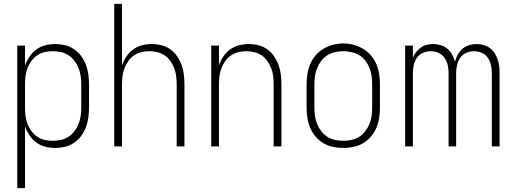

<svg xmlns="http://www.w3.org/2000/svg" viewBox="-20 -755 2665 990"><path d="M69 215V-520H109V-418Q118 -442 132.5 -463.5Q147 -485 167.5 -500Q188 -515 213 -521.5Q238 -528 264 -528Q289 -528 314.5 -522Q340 -516 361.5 -501.5Q383 -487 398.5 -466Q414 -445 423 -421Q432 -397 435.5 -371.5Q439 -346 439 -320V-200Q439 -174 435.5 -148.5Q432 -123 423 -99Q414 -75 398.5 -54Q383 -33 361.5 -18.5Q340 -4 314.5 2Q289 8 264 8Q238 8 213 1.5Q188 -5 167.5 -20Q147 -35 132.5 -56.5Q118 -78 109 -102V215ZM251 -29Q272 -29 293.5 -33.5Q315 -38 333 -50Q351 -62 364 -79Q377 -96 385 -116Q393 -136 396 -157.5Q399 -179 399 -200V-320Q399 -341 396 -362.5Q393 -384 385 -404Q377 -424 364 -441Q351 -458 333 -470Q315 -482 293.5 -486.5Q272 -491 251 -491Q230 -491 209 -486Q188 -481 171 -469Q154 -457 141.5 -440Q129 -423 121.5 -403Q114 -383 111.5 -362Q109 -341 109 -320V-200Q109 -179 111.5 -158Q114 -137 121.5 -117Q129 -97 141.5 -80Q154 -63 171 -51Q188 -39 209 -34Q230 -29 251 -29Z M569 0V-735H609V-418Q617 -442 631.5 -463.5Q646 -485 666.5 -500Q687 -515 712 -521.5Q737 -528 763 -528Q788 -528 813 -521.5Q838 -515 858.5 -500.5Q879 -486 893.5 -464.5Q908 -443 916.5 -419.5Q925 -396 928 -370.5Q931 -345 931 -320V0H891V-320Q891 -341 888.5 -362Q886 -383 878.5 -402.5Q871 -422 859 -439.5Q847 -457 829.5 -469Q812 -481 791.5 -486Q771 -491 750 -491Q729 -491 708.5 -486Q688 -481 670.5 -469Q653 -457 641 -439.5Q629 -422 621.5 -402.5Q614 -383 611.5 -362Q609 -341 609 -320V0Z M1069 0V-520H1109V-418Q1117 -442 1131.5 -463.5Q1146 -485 1166.5 -500Q1187 -515 1212 -521.5Q1237 -528 1263 -528Q1288 -528 1313 -521.5Q1338 -515 1358.5 -500.5Q1379 -486 1393.5 -464.5Q1408 -443 1416.5 -419.5Q1425 -396 1428 -370.5Q1431 -345 1431 -320V0H1391V-320Q1391 -341 1388.5 -362Q1386 -383 1378.5 -402.5Q1371 -422 1359 -439.5Q1347 -457 1329.5 -469Q1312 -481 1291.5 -486Q1271 -491 1250 -491Q1229 -491 1208.5 -486Q1188 -481 1170.5 -469Q1153 -457 1141 -439.5Q1129 -422 1121.5 -402.5Q1114 -383 1111.5 -362Q1109 -341 1109 -320V0Z M1750 8Q1723 8 1697 2.5Q1671 -3 1648 -16.5Q1625 -30 1607.5 -50.5Q1590 -71 1579.5 -95.5Q1569 -120 1565 -146.5Q1561 -173 1561 -200V-320Q1561 -347 1565 -373.5Q1569 -400 1579.5 -424.5Q1590 -449 1607.5 -469.5Q1625 -490 1648 -503.5Q1671 -517 1697 -524Q1723 -531 1750 -531Q1777 -531 1803 -524Q1829 -517 1852 -503.5Q1875 -490 1892.5 -469.5Q1910 -449 1920.5 -424.5Q1931 -400 1935 -373.5Q1939 -347 1939 -320V-200Q1939 -173 1935 -146.5Q1931 -120 1920.5 -95.5Q1910 -71 1892.5 -50.5Q1875 -30 1852 -16.5Q1829 -3 1803 2.5Q1777 8 1750 8ZM1750 -29Q1772 -29 1793 -33.5Q1814 -38 1832 -49.5Q1850 -61 1863.5 -78.5Q1877 -96 1885 -116Q1893 -136 1896 -157Q1899 -178 1899 -200V-320Q1899 -342 1896 -363.5Q1893 -385 1885 -405Q1877 -425 1863.5 -442.5Q1850 -460 1831 -471Q1812 -482 1791 -486.5Q1770 -491 1748 -491Q1727 -491 1706 -486Q1685 -481 1667 -469.5Q1649 -458 1636 -440.5Q1623 -423 1615 -403.5Q1607 -384 1604 -362.5Q1601 -341 1601 -320V-200Q1601 -178 1604 -157Q1607 -136 1615 -116Q1623 -96 1636.5 -78.5Q1650 -61 1668 -49.5Q1686 -38 1707.5 -33.5Q1729 -29 1750 -29Z M2069 0V-520H2109V-457Q2115 -473 2125.5 -486.5Q2136 -500 2150 -510Q2164 -520 2180.5 -524Q2197 -528 2214 -528Q2233 -528 2252.5 -522Q2272 -516 2287 -503.5Q2302 -491 2311.5 -473.5Q2321 -456 2326 -437Q2331 -456 2340.5 -473.5Q2350 -491 2364.5 -503.5Q2379 -516 2398.5 -522Q2418 -528 2437 -528Q2455 -528 2473 -523Q2491 -518 2505.5 -507.5Q2520 -497 2530 -481.5Q2540 -466 2546 -449Q2552 -432 2554 -414Q2556 -396 2556 -378V0H2516V-378Q2516 -399 2511.5 -419.5Q2507 -440 2495.5 -457Q2484 -474 2464.5 -482.5Q2445 -491 2424 -491Q2403 -491 2384 -482.5Q2365 -474 2353 -457Q2341 -440 2336.5 -419.5Q2332 -399 2332 -378V0H2293V-378Q2293 -399 2288.5 -419.5Q2284 -440 2272 -457Q2260 -474 2241 -482.5Q2222 -491 2201 -491Q2180 -491 2160.5 -482.5Q2141 -474 2129.5 -457Q2118 -440 2113.5 -419.5Q2109 -399 2109 -378V0Z"/></svg>

Font: Zed Sans Extralight
Style: Regular
Weight: 200
Designer: Belleve Invis
Foundry: Belleve Invis
Version: Version 1.0.0; ttfautohint (v1.8.4)